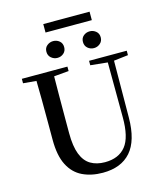

<svg xmlns="http://www.w3.org/2000/svg" viewBox="-149 -1165 1108 1294"><g transform="rotate(-15 404.5 -518.0)"><path d="M311 -809Q287 -809 268 -825Q249 -841 249 -868Q249 -895 268 -910.5Q287 -926 311 -926Q336 -926 354.5 -910.5Q373 -895 373 -868Q373 -841 354.5 -825Q336 -809 311 -809ZM566 -809Q541 -809 522.5 -825Q504 -841 504 -868Q504 -895 522.5 -910.5Q541 -926 566 -926Q590 -926 609 -910.5Q628 -895 628 -868Q628 -841 609 -825Q590 -809 566 -809ZM277 -995V-1054H600V-995ZM407 18Q327 18 265.5 -11.5Q204 -41 170 -107.5Q136 -174 136 -284V-397Q136 -481 135.5 -566Q135 -651 133 -735H257Q256 -652 255.5 -567.5Q255 -483 255 -397V-299Q255 -207 276.5 -151.5Q298 -96 339.5 -71.5Q381 -47 439 -47Q535 -47 584 -108Q633 -169 632 -310L630 -735H674L671 -296Q670 -136 602.5 -59Q535 18 407 18ZM42 -704V-735H360V-704L211 -691H187ZM511 -704V-735H774V-704L663 -691H638Z"/></g></svg>

Font: Noto Serif KR SemiBold
Style: Regular
Weight: 600
Designer: Ryoko NISHIZUKA 西塚涼子 (kana & ideographs); Frank Grießhammer (Latin, Greek & Cyrillic); Wenlong ZHANG 张文龙 (bopomofo); San
Foundry: Adobe
Version: Version 2.003-H1;hotconv 1.1.1;makeotfexe 2.6.0